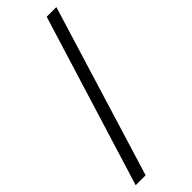

<svg xmlns="http://www.w3.org/2000/svg" viewBox="-314 -820 1025 1025"><g transform="rotate(-45 199.0 -307.0)"><path d="M87 179 385 -793H312L12 179Z"/></g></svg>

Font: AllPunType Bold
Style: Regular
Weight: 700
Version: 1.0